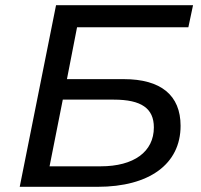

<svg xmlns="http://www.w3.org/2000/svg" viewBox="-20 -720 774 740"><path d="M56 0H356C556 0 676 -88 676 -235C676 -353 600 -415 457 -415H238L277 -615H706L724 -700H196ZM171 -79 222 -336H419C525 -336 573 -302 573 -229C573 -135 496 -79 368 -79Z"/></svg>

Font: AWKNG-Font Medium
Style: Italic
Weight: 500
Italic angle: -11.3°
Designer: Awakening Church
Foundry: Awakening Church
Version: Version 1.700;PS 001.700;hotconv 1.0.88;makeotf.lib2.5.64775